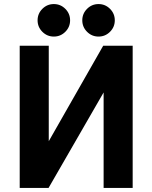

<svg xmlns="http://www.w3.org/2000/svg" viewBox="-20 -925 750 945"><path d="M77 -700H220V-230L488 -700H633V0H490V-470L219 0H77ZM245 -745Q212 -745 188.5 -768.5Q165 -792 165 -825Q165 -858 188.5 -881.5Q212 -905 245 -905Q278 -905 301.5 -881.5Q325 -858 325 -825Q325 -792 301.5 -768.5Q278 -745 245 -745ZM465 -745Q432 -745 408.5 -768.5Q385 -792 385 -825Q385 -858 408.5 -881.5Q432 -905 465 -905Q498 -905 521.5 -881.5Q545 -858 545 -825Q545 -792 521.5 -768.5Q498 -745 465 -745Z"/></svg>

Font: 
Style: 㨦
Weight: 700
Designer: A.Korolkova, Vitaly Kuzmin
Foundry: ParaType Ltd
Version: Version 2.000